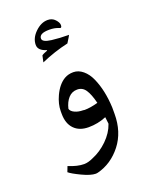

<svg xmlns="http://www.w3.org/2000/svg" viewBox="-142 -610 691 898"><g transform="rotate(-20 203.5 -160.5)"><path d="M117.7 -446.3Q117.7 -480 147.2 -508.5Q176.8 -537.1 209.5 -537.1Q231.9 -537.1 246.1 -521.7Q260.3 -506.3 260.3 -493.9Q260.3 -481.4 253.4 -481.4Q252 -481.4 246.1 -483.9Q227.5 -491.7 201.2 -491.7Q150.9 -491.7 150.9 -465.8Q150.9 -447.8 194.8 -442.4Q233.9 -437.5 280.3 -437.5Q279.3 -434.1 259.3 -402.3Q189.9 -386.7 123.5 -357.4L130.4 -389.6Q136.2 -395 158.7 -403.3V-405.8Q117.7 -418 117.7 -446.3ZM221.7 -83.5 228.5 -82.5Q257.3 -82.5 295.9 -93.3Q284.7 -138.7 269.5 -161.4Q254.4 -184.1 228 -184.1Q201.7 -184.1 184.1 -164.6Q166.5 -145 159.2 -113.3Q162.6 -100.1 180.4 -91.8Q198.2 -83.5 221.7 -83.5ZM140.6 154.8Q160.6 154.8 186.5 142.6Q227.5 126 262.5 91.8Q297.4 57.6 311 17.6Q311 16.1 311.5 15.6Q311 9.8 309.6 -1Q308.1 -11.7 307.6 -17.6Q265.6 0 219.5 0Q173.3 0 147.5 -26.9Q121.6 -53.7 121.6 -102.5V-115.2Q121.6 -150.4 139.6 -189.5Q161.1 -235.8 194.3 -255.4Q213.4 -266.6 238.8 -266.6Q264.2 -266.6 286.4 -248Q308.6 -229.5 322.3 -198.2Q350.1 -135.7 354 -49.3V-17.6Q354 72.8 305.7 134.5Q257.3 196.3 186.5 214.4Q181.6 215.8 176.8 215.8Q151.4 215.8 109.4 195.8Q67.4 175.8 53.2 163.6L63.5 136.7Q106.9 154.8 140.6 154.8Z"/></g></svg>

Font: Farbod
Style: Regular
Weight: 400
Designer: Mohammad Saleh Souzanchi
Foundry: http://font-store.ir
Version: Version:3.2.5;RFB:1.2.5;Building:2016-06-12 13:21:07.028780